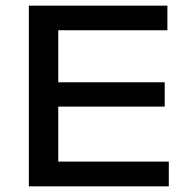

<svg xmlns="http://www.w3.org/2000/svg" viewBox="-20 -659 672 679"><path d="M82 0V-639H186V0ZM99.5 0V-87.5H577V0ZM139 -282V-368H562.5V-282ZM99 -552V-639H572V-552Z"/></svg>

Font: Anek Gurmukhi Medium SemiExpanded
Style: Regular
Weight: 500
Width: 6
Version: Version 1.003